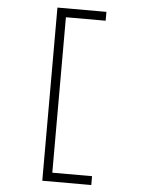

<svg xmlns="http://www.w3.org/2000/svg" viewBox="-59 -816 718 972"><g transform="rotate(5 300.0 -330.0)"><path d="M193 110V-770H442V-725H240V65H442V110Z"/></g></svg>

Font: M PLUS Code Latin 60 Light
Style: Regular
Weight: 300
Width: 7
Monospace: yes
Designer: Coji Morishita
Foundry: UNDERFOREST DESIGN
Version: Version 1.005; ttfautohint (v1.8.3)